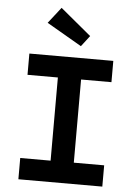

<svg xmlns="http://www.w3.org/2000/svg" viewBox="-60 -944 699 989"><g transform="rotate(5 290.0 -449.5)"><path d="M73 0V-110H230V-540H73V-650H507V-540H350V-110H507V0ZM334 -711 153 -816 218 -899 377 -767Z"/></g></svg>

Font: Sometype Mono
Style: Bold
Weight: 700
Monospace: yes
Designer: Ryoichi Tsunekawa
Foundry: Dharma Type
Version: Version 1.000; ttfautohint (v1.8.3)